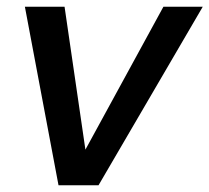

<svg xmlns="http://www.w3.org/2000/svg" viewBox="-20 -551 623 571"><path d="M583 -531 273 0H154L54 -531H172L234 -106L466 -531Z"/></svg>

Font: Argentum Sans
Style: Italic
Weight: 400
Italic angle: -11.3099°
Designer: Julieta Ulanovsky, Owen Earl, Rasmus Andersson, Cristiano Sobral
Foundry: The Argentum Sans Project Authors
Version: Version 3.131; ttfautohint (v1.8.4.7-5d5b-dirty)